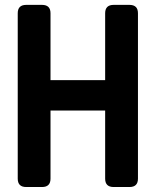

<svg xmlns="http://www.w3.org/2000/svg" viewBox="-20 -752 626 772"><path d="M85.4 0Q51.3 0 51.3 -33.7V-698.7Q51.3 -732.4 85.4 -732.4H148.9Q183.1 -732.4 183.1 -698.7V-429.7H402.8V-698.7Q402.8 -732.4 437 -732.4H500.5Q534.7 -732.4 534.7 -698.7V-33.7Q534.7 0 500.5 0H437Q402.8 0 402.8 -33.7V-307.6H183.1V-33.7Q183.1 0 148.9 0Z"/></svg>

Font: Simply Mono
Style: Bold
Weight: 700
Designer: Wojciech Kalinowski "wmk69" (wmk69@o2.pl)
Foundry: Wojciech Kalinowski "wmk69" (wmk69@o2.pl)
Version: Version 1.0.0